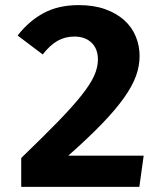

<svg xmlns="http://www.w3.org/2000/svg" viewBox="-20 -731 640 751"><path d="M526 -512Q526 -473 512 -434Q498 -395 465.5 -349Q433 -303 379.5 -247.5Q326 -192 247 -122H542L525 0H63V-113Q148 -195 205.5 -254Q263 -313 298 -357Q333 -401 348 -434Q363 -467 363 -498Q363 -540 338 -564Q313 -588 271 -588Q235 -588 205.5 -571.5Q176 -555 147 -518L49 -592Q91 -647 149 -679Q207 -711 288 -711Q347 -711 391.5 -695Q436 -679 466 -652Q496 -625 511 -588.5Q526 -552 526 -512Z"/></svg>

Font: Qzxlaeiskcpccdgjqmyffctclhy
Style: Regular
Weight: 700
Monospace: yes
Designer: Carrois Corporate & Edenspiekermann
Foundry: Carrois Corporate GbR & Edenspiekermann AG
Version: Version 2.001